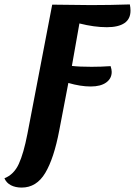

<svg xmlns="http://www.w3.org/2000/svg" viewBox="-94 -681 610 868"><path d="M30 -76 142 -660Q260 -658 317 -658Q406 -658 493 -661Q496 -646 496 -633Q496 -595 468.5 -576.5Q441 -558 389 -558Q332 -558 265 -575L231 -383Q264 -379 320 -379Q363 -379 406 -382Q411 -367 411 -356Q411 -326 386 -308Q361 -290 316 -290Q270 -290 215 -306L174 -92Q150 35 110.5 101Q71 167 4 167Q-24 167 -44.5 156.5Q-65 146 -74 125Q-31 108 -9 60Q13 12 30 -76Z"/></svg>

Font: Sansita Medium Italic
Style: Regular
Weight: 500
Italic angle: -11°
Designer: Pablo Cosgaya
Foundry: Omnibus-Type
Version: Version 1.006